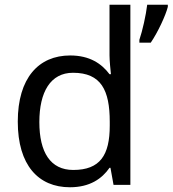

<svg xmlns="http://www.w3.org/2000/svg" viewBox="-20 -780 728 810"><path d="M275 10C359 10 410 -26 442 -72H446L459 0H530V-760H442V-546C442 -526 446 -484 448 -467H442C409 -511 359 -546 276 -546C143 -546 55 -451 55 -267C55 -83 142 10 275 10ZM688 -751V-760H601C596 -717 581 -650 568 -612V-600H616C646 -644 679 -715 688 -751ZM289 -63C193 -63 146 -137 146 -265C146 -392 193 -473 288 -473C407 -473 443 -399 443 -266V-250C443 -125 402 -63 289 -63Z"/></svg>

Font: Noto Sans Tifinagh Agraw Imazighen
Style: Regular
Weight: 400
Designer: JamraPatel
Foundry: JamraPatel LLC
Version: Version 2.006